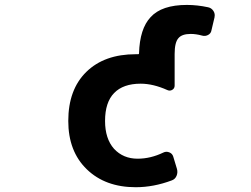

<svg xmlns="http://www.w3.org/2000/svg" viewBox="-20 -785 1040 795"><path d="M542 -9.8Q416 -9.8 339.4 -84Q262.7 -158.2 262.7 -284.2Q262.7 -414.1 337.4 -487.3Q412.1 -560.5 542 -560.5H551.8Q555.7 -560.5 555.7 -564.5Q558.6 -666 603.5 -713.9Q649.4 -764.6 753.9 -764.6Q796.9 -764.6 841.8 -754.9Q855.5 -752 863.3 -740.2Q869.1 -731.4 869.1 -721.7Q869.1 -716.8 868.2 -712.9L855.5 -659.2Q853.5 -646.5 841.3 -640.1Q829.1 -633.8 816.4 -637.7Q792 -644.5 769.5 -644.5Q733.4 -644.5 718.8 -627Q703.1 -609.4 703.1 -561.5V-430.7Q703.1 -418.9 693.4 -413.1Q683.6 -407.2 672.9 -412.1Q614.3 -438.5 562.5 -438.5Q490.2 -438.5 452.6 -399.9Q415 -361.3 415 -284.2Q415 -210.9 452.1 -168.9Q490.2 -127.9 549.8 -127.9Q603.5 -127.9 656.2 -153.3Q668 -159.2 680.7 -154.3Q693.4 -149.4 697.3 -136.7L712.9 -85Q716.8 -70.3 710.9 -56.6Q705.1 -43 691.4 -38.1Q616.2 -9.8 542 -9.8Z"/></svg>

Font: Rounded-L Mgen+ 1mn bold
Style: Bold
Weight: 700
Designer: [Source Han Sans]
Ryoko NISHIZUKA  (kana & ideographs); Paul D. Hunt (Latin, Greek & Cyrillic); Wenlong ZHANG  (bopomofo
Version: Version 1.059.20150602